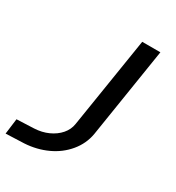

<svg xmlns="http://www.w3.org/2000/svg" viewBox="-206 -811 850 925"><g transform="rotate(30 218.5 -349.0)"><path d="M-35 7 -24 -79 71 -83Q114 -85 149 -101Q184 -117 206.5 -143Q229 -169 234 -202L314 -705H415L336 -205Q326 -147 287.5 -100.5Q249 -54 191.5 -27.5Q134 -1 67 3Z"/></g></svg>

Font: Nunito Sans 7pt Expanded
Style: Italic
Weight: 400
Width: 7
Italic angle: -9°
Designer: Vernon Adams
Foundry: Vernon Adams
Version: Version 3.101;gftools[0.9.27]